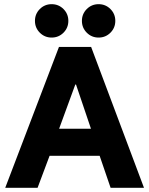

<svg xmlns="http://www.w3.org/2000/svg" viewBox="-20 -900 715 920"><path d="M5 0 262.5 -675H416.7L670 0H510L457.5 -153.3H217.5L160 0ZM263.3 -283.3H415.8L344.2 -495H340.8ZM452.5 -720Q419.2 -720 395.8 -743.3Q372.5 -766.7 372.5 -800Q372.5 -833.3 395.8 -856.7Q419.2 -880 452.5 -880Q485.8 -880 509.2 -856.7Q532.5 -833.3 532.5 -800Q532.5 -766.7 509.2 -743.3Q485.8 -720 452.5 -720ZM227.5 -720Q194.2 -720 170.8 -743.3Q147.5 -766.7 147.5 -800Q147.5 -833.3 170.8 -856.7Q194.2 -880 227.5 -880Q260.8 -880 284.2 -856.7Q307.5 -833.3 307.5 -800Q307.5 -766.7 284.2 -743.3Q260.8 -720 227.5 -720Z"/></svg>

Font: Funnel Sans ExtraBold
Style: Regular
Weight: 800
Version: Version 1.000; Beta; Release 5; Build 24; ttfautohint (v1.8.